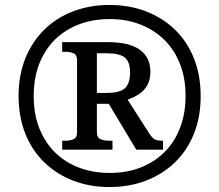

<svg xmlns="http://www.w3.org/2000/svg" viewBox="-20 -745 885 775"><path d="M422 10Q342 10 275 -16Q208 -42 158.5 -90Q109 -138 82 -206Q55 -274 55 -358Q55 -441 82 -508.5Q109 -576 158 -624.5Q207 -673 274.5 -699Q342 -725 422 -725Q502 -725 569.5 -699Q637 -673 686.5 -625Q736 -577 763 -509Q790 -441 790 -357Q790 -273 763 -205.5Q736 -138 686.5 -90Q637 -42 569.5 -16Q502 10 422 10ZM423 -47Q492 -47 548 -69Q604 -91 644.5 -131.5Q685 -172 707 -229.5Q729 -287 729 -358Q729 -430 706.5 -487Q684 -544 643.5 -584Q603 -624 547 -646Q491 -668 423 -668Q333 -668 263.5 -630.5Q194 -593 155 -523Q116 -453 116 -357Q116 -284 139 -226.5Q162 -169 203 -129Q244 -89 300 -68Q356 -47 423 -47ZM231 -141V-177H244Q263 -177 277 -183Q291 -189 291 -212V-501Q291 -524 277 -530Q263 -536 244 -536H231V-575H414Q501 -575 544 -544.5Q587 -514 587 -455Q587 -422 574 -400Q561 -378 540 -364.5Q519 -351 495 -343L584 -204Q595 -188 604.5 -182.5Q614 -177 638 -177V-141H530L419 -326H371V-212Q371 -189 386 -183Q401 -177 420 -177H434V-141ZM413 -370Q465 -370 485 -389.5Q505 -409 505 -452Q505 -496 483.5 -513Q462 -530 410 -530H371V-370Z"/></svg>

Font: Noto Serif Khmer SemiBold
Style: Regular
Weight: 600
Version: Version 2.003